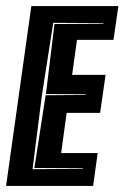

<svg xmlns="http://www.w3.org/2000/svg" viewBox="-30 -611 409 631"><path d="M-10 0 73 -591H359L343 -480H223L207 -365H317L299 -240H189L171 -108H291L276 0ZM77 -55 242 -56 243 -58 83 -59 120 -298 252 -299V-301L121 -302L149 -532L309 -533L310 -535L145 -536L108 -300Z"/></svg>

Font: Alumni Sans Inline One
Style: Italic
Weight: 400
Italic angle: -8°
Designer: Robert E. Leuschke
Foundry: Robert E. Leuschke
Version: Version 1.100; ttfautohint (v1.8.3)